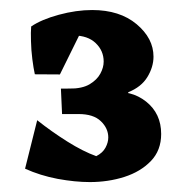

<svg xmlns="http://www.w3.org/2000/svg" viewBox="-20 -771 370 383"><path d="M111.8 -545.2 108.5 -594.2H118.8Q144.2 -594.2 158.9 -603Q173.5 -611.8 180.1 -624Q186.8 -636.2 186.8 -648.2Q186.8 -669.8 170.9 -685Q155 -700.2 126.8 -700.2Q114.2 -700.2 95.1 -696.8Q76 -693.2 61 -683L42.2 -718.2Q62.8 -732.2 97.5 -741.6Q132.2 -751 163.8 -751Q218.8 -751 252.5 -722.8Q286.2 -694.5 286.2 -658Q286.2 -637.5 274.1 -617.5Q262 -597.5 235.8 -587V-583ZM99.5 -622.5 49.5 -622.8Q46.8 -634.8 44.5 -652.9Q42.2 -671 41.8 -689Q41.2 -707 42.2 -718.2L149.5 -723.8ZM159.2 -407.8Q129.8 -407.8 95 -414.2Q60.2 -420.8 30 -434.5L54.2 -531.2Q82.8 -508.5 114.4 -488.6Q146 -468.8 172 -459.5Q184.8 -466 190.4 -476.4Q196 -486.8 196 -496.8Q196 -515 181.2 -529.2Q166.5 -543.5 136.8 -543.5H103.8L101.5 -594.2H108.5L204.5 -596L200.5 -586Q241.2 -592.2 271.4 -568.4Q301.5 -544.5 301.5 -503.8Q301.5 -471 281 -449.8Q260.5 -428.5 228.1 -418.1Q195.8 -407.8 159.2 -407.8Z"/></svg>

Font: Eczar
Style: Regular
Weight: 400
Designer: Vaibhav Singh
Foundry: Rosetta Type Foundry
Version: Version 2.000